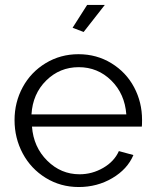

<svg xmlns="http://www.w3.org/2000/svg" viewBox="-20 -750 627 780"><path d="M319.8 -620.1 274.9 -637.2 334 -730H405.8ZM299.8 9.8Q226.1 9.8 165.8 -27.3Q105.5 -64.5 72.3 -126.7Q39.1 -189 39.1 -262.2Q39.1 -334.5 72.3 -395.8Q105.5 -457 165.5 -493.4Q225.6 -529.8 298.8 -529.8Q373 -529.8 432.9 -492.9Q492.7 -456.1 524.9 -395.3Q557.1 -334.5 557.1 -263.2Q557.1 -240.7 556.2 -235.8H109.9Q116.2 -152.3 171.9 -97.2Q227.5 -42 303.2 -42Q354.5 -42 399.4 -68.1Q444.3 -94.2 462.9 -136.2L522 -120.1Q497.6 -62.5 436.3 -26.4Q375 9.8 299.8 9.8ZM107.9 -285.2H493.2Q486.8 -369.1 431.9 -423.1Q377 -477.1 299.8 -477.1Q222.7 -477.1 167.7 -422.9Q112.8 -368.7 107.9 -285.2Z"/></svg>

Font: Rawline
Style: Regular
Weight: 400
Designer: Matt McInerney, Pablo Impallari, Rodrigo Fuenzalida
Foundry: Matt McInerney, Pablo Impallari, Rodrigo Fuenzalida
Version: Version 4.020;PS 004.020;hotconv 1.0.88;makeotf.lib2.5.64775